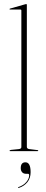

<svg xmlns="http://www.w3.org/2000/svg" viewBox="-20 -743 224 944"><path d="M112 -719V-21Q112 -11.5 124 -10L164 -5Q168 -5 168 -2Q168 0 165 0H29Q27 0 27 -2Q27 -4.5 34 -6L73 -10Q85 -11.5 85 -20V-692Q85 -696 81 -696H29Q27 -696 27 -698Q27 -700.5 30 -701L104 -722Q107 -723 109 -723Q112 -723 112 -719ZM108.5 111.5Q95.5 111.5 88.8 103.8Q82 96 82 84Q82 55 105 55Q130.5 55 130.5 103.5Q130.5 133 114.5 152.8Q98.5 172.5 73.5 180.5Q69.5 182 69 180Q68 178 70.5 177Q95.5 168.5 109.5 151.8Q123.5 135 123.5 119Q123.5 111.5 117.5 111.5Z"/></svg>

Font: Fraunces 144pt S000 Thin
Style: Regular
Weight: 100
Version: Version 1.000; ttfautohint (v1.8.3)